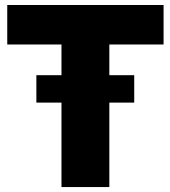

<svg xmlns="http://www.w3.org/2000/svg" viewBox="-20 -756 689 776"><path d="M421.9 0H228.5V-576.2H9.3V-735.8H641.1V-576.2H421.9ZM522.5 -452.1V-341.3H127V-452.1Z"/></svg>

Font: Estedad-FD Black
Style: Regular
Weight: 900
Designer: Amin Abedi
Version: Version 7.3